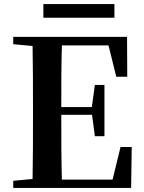

<svg xmlns="http://www.w3.org/2000/svg" viewBox="-20 -923 708 943"><path d="M542 -903H193V-836H542ZM572 -201 533 -41H284C281 -143 281 -246 281 -359H432L446 -254H493V-506H446L431 -397H281C281 -502 281 -602 284 -700H513L551 -546H605L604 -742H45V-706L140 -697C142 -596 142 -495 142 -395V-346C142 -244 142 -143 140 -44L45 -35V0H624L627 -201Z"/></svg>

Font: Noto Serif CJK JP
Style: Bold
Weight: 700
Designer: Ryoko NISHIZUKA 西塚涼子 (kana & ideographs); Frank Grießhammer (Latin, Greek & Cyrillic); Wenlong ZHANG 张文龙 (bopomofo); San
Foundry: Adobe Systems Incorporated
Version: Version 1.000;PS 1;hotconv 16.6.53;makeotf.lib2.5.65590